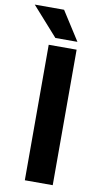

<svg xmlns="http://www.w3.org/2000/svg" viewBox="-133 -948 524 992"><g transform="rotate(10 129.0 -451.5)"><path d="M219.2 0H72.8V-710.9H219.2ZM216.3 -751.5H100.6L-34.2 -902.8H119.6Z"/></g></svg>

Font: RobotoDraft
Style: Bold
Weight: 700
Version: Version 2.001150; 2014